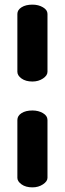

<svg xmlns="http://www.w3.org/2000/svg" viewBox="-20 -788 280 829"><path d="M120 -436Q91 -436 73 -449Q55 -462 55 -478V-728Q55 -745 73 -756.5Q91 -768 120 -768Q146 -768 165.5 -756.5Q185 -745 185 -728V-478Q185 -462 165.5 -449Q146 -436 120 -436ZM120 21Q91 21 73 8Q55 -5 55 -20V-270Q55 -288 73 -299.5Q91 -311 120 -311Q146 -311 165.5 -299.5Q185 -288 185 -270V-20Q185 -5 165.5 8Q146 21 120 21Z"/></svg>

Font: Dosis
Style: Bold
Weight: 700
Designer: EdgarTolentino, PabloImpallari, IginoMarini
Foundry: EdgarTolentino, PabloImpallari, IginoMarini
Version: Version 3.001; ttfautohint (v1.8.2)